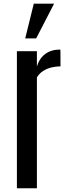

<svg xmlns="http://www.w3.org/2000/svg" viewBox="-20 -1006 359 1026"><path d="M70.3 0V-732.4H177.2V-650.9Q189.9 -693.4 221.4 -717.3Q252.9 -741.2 301.8 -741.2Q302.7 -741.2 303 -727.5Q303.2 -713.9 303.2 -696.3Q303.2 -678.7 303.2 -665Q303.2 -651.4 303.2 -651.4Q279.8 -651.4 255.9 -645.8Q231.9 -640.1 211.2 -627.2Q190.4 -614.3 177.2 -592.3V0ZM114.7 -800.8 160.6 -986.3H269L173.3 -800.8Z"/></svg>

Font: Antonio Medium
Style: Regular
Weight: 500
Designer: Vernon Adams
Foundry: Vernon Adams
Version: Version 1.002